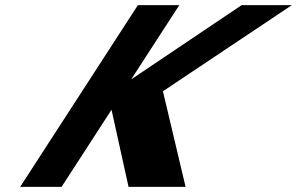

<svg xmlns="http://www.w3.org/2000/svg" viewBox="-20 -722 1146 741"><path d="M696.2 -0.9 608.8 -369.8 1106.3 -702.1H912.5L486.4 -415.7L671.9 -702.1H512.1L57.9 -0.9H217.7L410.4 -298.4L476.1 -0.9Z"/></svg>

Font: Hussar
Style: BdWodka
Weight: 700
Foundry: Cannot Into Space Fonts
Version: Version 2.00